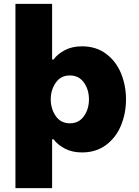

<svg xmlns="http://www.w3.org/2000/svg" viewBox="-20 -780 718 995"><path d="M633 -265Q633 -194 607.5 -131Q582 -68 530 -29Q478 10 405 10Q354 10 316 -10Q278 -30 258 -58H250V195H60V-760H250V-472H258Q278 -500 316 -520Q354 -540 405 -540Q478 -540 530 -501Q582 -462 607.5 -399Q633 -336 633 -265ZM441 -265Q441 -315 415 -352Q389 -389 342 -389Q295 -389 269 -351.5Q243 -314 243 -265Q243 -216 269 -178.5Q295 -141 342 -141Q389 -141 415 -178Q441 -215 441 -265Z"/></svg>

Font: Be Vietnam Black
Style: Regular
Weight: 900
Designer: Lam Bao; Tony Le; Vietanh Nguyen
Foundry: Yellow Type Foundry
Version: Version 5.000